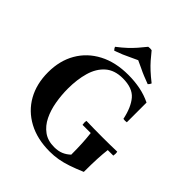

<svg xmlns="http://www.w3.org/2000/svg" viewBox="-254 -1101 1275 1275"><g transform="rotate(45 383.5 -464.0)"><path d="M745 -302Q749 -284 745 -265H693Q688 -224 685.5 -174.5Q683 -125 683 -50Q629 -27 586 -12.5Q543 2 505 8.5Q467 15 427 15Q310 15 224.5 -31Q139 -77 93 -159Q47 -241 47 -350Q47 -459 94.5 -541Q142 -623 229.5 -669Q317 -715 437 -715Q496 -715 549.5 -704.5Q603 -694 652 -670V-485Q636 -482 620 -485Q601 -576 559.5 -624.5Q518 -673 427 -673Q350 -673 303.5 -632Q257 -591 237 -521.5Q217 -452 217 -366Q217 -305 227.5 -244.5Q238 -184 262 -135Q286 -86 326.5 -56.5Q367 -27 427 -27Q465 -27 492.5 -38.5Q520 -50 543 -72Q543 -131 540.5 -177.5Q538 -224 533 -265H456Q452 -284 456 -302Q491 -301 528.5 -300.5Q566 -300 608 -300Q643 -300 677 -300.5Q711 -301 745 -302ZM571 -762Q539 -774 514.5 -784Q490 -794 467 -805.5Q444 -817 414 -830Q384 -817 361 -805.5Q338 -794 314 -784Q290 -774 257 -762Q246 -772 242 -784Q281 -814 306.5 -838Q332 -862 353 -886Q374 -910 398 -940Q414 -943 430 -940Q454 -910 475 -886Q496 -862 522 -838Q548 -814 586 -784Q582 -772 571 -762Z"/></g></svg>

Font: Poltawski Nowy
Style: Bold
Weight: 700
Designer: Adam Pótawski, Mateusz Machalski, Borys Kosmynka, Ania Wieluska
Foundry: Capitalics.wtf
Version: Version 1.001;gftools[0.9.25]